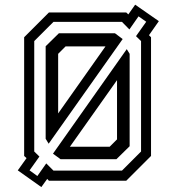

<svg xmlns="http://www.w3.org/2000/svg" viewBox="-20 -752 735 799"><path d="M152 26.5 54 -43 90.5 -94 80.5 -103V-597L183.5 -700H505.5L514 -692L542.5 -732.5L641 -664L600 -605.5L608.5 -597V-103L505.5 0H183.5L176.5 -7.5ZM271 -141.5H436.5L467 -172V-418.5ZM232 -89.5 200.5 -112.5 507.5 -547.5 519.5 -528V-143.5L464.5 -89.5ZM135.5 -19.5 172.5 -72 202.5 -42H487.5L567 -121.5V-581L546 -601.5L588.5 -661.5L556.5 -684L518.5 -629.5L487.5 -661H202.5L122.5 -581V-121.5L144 -100.5L103 -43ZM182.5 -154 170 -174.5V-559.5L225 -613.5H458.5L490.5 -589.5ZM222 -280 419 -559H253L222 -528Z"/></svg>

Font: Tourney Thin Medium
Style: Regular
Weight: 500
Version: Version 1.015